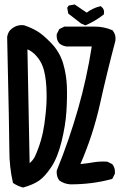

<svg xmlns="http://www.w3.org/2000/svg" viewBox="-20 -821 540 851"><path d="M80.6 9.8Q58.1 3.4 39.6 -8.8L37.6 -10.3L37.1 -12.2Q21.5 -80.6 21.5 -153.3Q21.5 -225.1 11.7 -656.2V-656.7Q14.2 -674.3 24.9 -687.5H25.4Q50.8 -713.4 86.4 -709H87.4L87.9 -708.5Q117.7 -698.7 143.6 -683.6Q169.4 -668.9 207 -629.9Q244.6 -590.8 259.8 -540Q267.1 -515.1 271.2 -490Q275.4 -464.8 276.4 -439Q278.3 -388.7 274.4 -327.1Q270.5 -265.6 252.9 -193.8Q234.9 -121.6 207 -80.1Q179.2 -38.6 153.3 -20.5Q127.4 -2.4 83.5 9.8H82ZM291.5 -3.9Q264.6 -5.9 243.7 -20.5L243.2 -21L242.2 -22Q229.5 -39.1 231.4 -64V-64.9L231.9 -65.9Q286.6 -200.2 326.2 -339.4Q345.7 -407.2 360.8 -476.6Q376 -545.9 386.7 -615.2H274.4H273.9Q256.3 -617.7 243.2 -628.4L242.7 -628.9Q235.8 -636.7 233.2 -646.7Q230.5 -656.7 231.4 -668.5V-669.4L231.9 -670.4L241.7 -689.9L242.7 -691.9L244.6 -692.9L264.2 -702.6L265.1 -703.1H266.6H399.4Q441.9 -703.1 478 -687L479.5 -686.5L480 -685.1Q495.6 -665.5 491.2 -639.6V-639.2Q454.1 -499.5 422.9 -358.9Q392.6 -223.1 336.4 -93.8Q370.6 -97.2 394.5 -101.6Q422.4 -106.4 454.6 -104.5H455.6L456.5 -104L476.1 -94.2L477.5 -93.8L478 -92.8Q491.2 -77.1 489.3 -52.2V-51.3L488.8 -50.3L479 -30.8L477.5 -28.3L475.1 -27.3Q431.6 -15.6 386.5 -9.8Q341.3 -3.9 292 -3.9ZM111.3 -97.7Q127.9 -112.3 135.3 -128.4Q166 -195.8 176.8 -271.5Q180.2 -296.4 182.6 -320.1Q185.1 -343.8 186 -365.5Q187 -387.2 186.5 -407.2Q185.5 -466.8 175.8 -505.4Q172.9 -518.1 168.2 -529.5Q163.6 -541 157.5 -551Q151.4 -561 144 -569.8Q134.3 -581.5 123.5 -589.6Q112.8 -597.7 101.6 -602.5ZM356 -709.5 338.4 -717.3 337.9 -717.8 337.4 -718.3 284.7 -759.3 282.7 -760.3 282.2 -762.7 278.3 -784.2 277.8 -786.6 279.3 -788.6 283.2 -794.4 284.7 -796.4 287.1 -796.9 308.6 -800.8 311 -801.3 313 -799.8 364.3 -765.1Q391.1 -785.2 423.3 -793L426.3 -793.5L428.2 -792Q444.8 -779.8 440.4 -758.3L439.9 -756.3L438 -755.4Q402.3 -727.5 360.8 -709.5L358.4 -708.5Z"/></svg>

Font: NaikaiFont
Style: SemiBold
Weight: 600
Version: Version 1.89